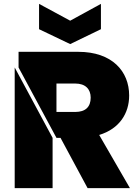

<svg xmlns="http://www.w3.org/2000/svg" viewBox="-20 -973 721 993"><path d="M502 -953 343 -866 182 -953V-822L343 -745L502 -822ZM493 -275C598 -307 648 -387 648 -479C648 -604 560 -705 385 -705H76V-624L272 -260H293L433 0H652ZM252 0V-260L56 -624V0ZM369 -541C422 -541 449 -512 449 -468C449 -420 422 -394 369 -394H272V-541Z"/></svg>

Font: Poppins STUK1
Style: Regular
Weight: 400
Designer: Jonny Pinhorn (original), Sammy Jo Hughes (modified version)
Foundry: Type Mafia
Version: Version 1.002;hotconv 1.0.109;makeotfexe 2.5.65596